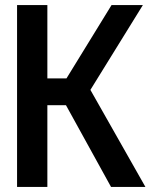

<svg xmlns="http://www.w3.org/2000/svg" viewBox="-20 -734 603 754"><path d="M47 0V-714H166V-426H241L418 -714H541L335 -381L551 0H416L239 -321H166V0Z"/></svg>

Font: Noto Sans Mono SemiCondensed SemiBold
Style: Regular
Weight: 600
Width: 4
Designer: Monotype Design Team
Foundry: Monotype Imaging Inc.
Version: Version 2.014; ttfautohint (v1.8.4.7-5d5b)